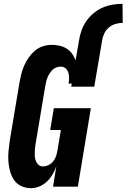

<svg xmlns="http://www.w3.org/2000/svg" viewBox="-20 -978 663 1006"><path d="M394 -766Q398 -792 407 -818Q416 -844 432 -867Q448 -890 470 -908.5Q492 -927 517.5 -938Q543 -949 569.5 -953.5Q596 -958 622 -958L623 -858Q604 -858 585 -852.5Q566 -847 550.5 -834Q535 -821 526.5 -803Q518 -785 515 -766ZM143 8Q115 8 91.5 -3Q68 -14 54 -34.5Q40 -55 33 -80Q26 -105 24 -131.5Q22 -158 24.5 -185Q27 -212 31 -240L82 -545Q86 -567 91.5 -589.5Q97 -612 106.5 -634Q116 -656 130 -676Q144 -696 162.5 -712Q181 -728 204.5 -735.5Q228 -743 250 -743Q272 -743 292 -738.5Q312 -734 329 -723.5Q346 -713 357.5 -697Q369 -681 376 -662L394 -766H515L474 -524H353L356 -540H339Q342 -555 342 -569.5Q342 -584 338 -597.5Q334 -611 323.5 -620Q313 -629 298 -629Q287 -629 275 -624.5Q263 -620 254.5 -611.5Q246 -603 239.5 -592.5Q233 -582 228.5 -571Q224 -560 221.5 -548.5Q219 -537 217 -526L166 -221Q164 -209 163 -197.5Q162 -186 162 -174Q162 -162 163.5 -151Q165 -140 170 -130Q175 -120 183.5 -113Q192 -106 204 -106Q219 -106 234 -113Q249 -120 259 -133Q269 -146 274 -161Q279 -176 281 -190L299 -297H243L262 -411H456L388 0H258L275 -106Q267 -84 255 -63.5Q243 -43 225.5 -26.5Q208 -10 186 -1Q164 8 143 8Z"/></svg>

Font: Iosevka Heavy Oblique
Style: Regular
Weight: 900
Italic angle: -9°
Monospace: yes
Designer: Belleve Invis
Foundry: Belleve Invis
Version: Version 32.5.0; ttfautohint (v1.8.4)